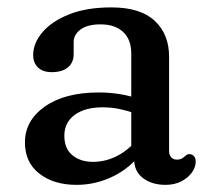

<svg xmlns="http://www.w3.org/2000/svg" viewBox="-20 -500 585 532"><path d="M351.7 -58.8V-77.2L343.7 -88.8V-351.5Q343.7 -390.6 321.1 -411.5Q298.6 -432.5 258.6 -432.5Q222.5 -432.5 203.3 -418.3Q184.1 -404.1 184.1 -383.7V-350.3Q184.1 -326.3 168.1 -313.2Q152.1 -300.1 123.5 -300.1Q98.7 -300.1 85.3 -313Q71.9 -326 71.9 -347.3Q71.9 -380 97.3 -410.3Q122.7 -440.6 171.2 -460.1Q219.7 -479.5 288.6 -479.5Q369.1 -479.5 408.8 -442.3Q448.5 -405 448.5 -343.1V-81.6Q448.5 -70.8 454.3 -64.3Q460 -57.7 470.2 -57.7Q477.7 -57.7 482.3 -60Q486.8 -62.2 490.1 -65.1Q493.5 -68.1 496.7 -70.6Q499.9 -73 504.2 -73Q512.3 -73 517.3 -67.5Q522.3 -62 522.3 -52.4Q522.3 -37 511.8 -22.1Q501.2 -7.2 482.4 2.5Q463.6 12.2 438.5 12.2Q401.1 12.2 376.4 -6.4Q351.7 -24.9 351.7 -58.8ZM49.1 -105.3Q49.1 -166 104.4 -204.9Q159.8 -243.8 253.8 -243.8Q284.6 -243.8 313.7 -238.9Q342.7 -234 363.9 -226L354.3 -185.8Q334.1 -193.1 311.8 -197.8Q289.5 -202.6 264 -202.6Q215.5 -202.6 186.9 -181.6Q158.3 -160.6 158.3 -123.9Q158.3 -87.9 180.9 -69.7Q203.5 -51.5 237.3 -51.5Q273.4 -51.5 306 -68.7Q338.6 -85.8 362.3 -116.9L374.7 -80.7Q343.6 -36.2 294.8 -12Q246 12.2 192.1 12.2Q128.9 12.2 89 -18.9Q49.1 -50 49.1 -105.3Z"/></svg>

Font: Fraunces SuperSoft 9pt
Style: Regular
Weight: 900
Version: Version 1.000;[b76b70a41]